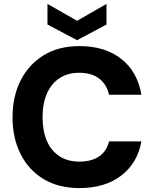

<svg xmlns="http://www.w3.org/2000/svg" viewBox="-20 -947 785 979"><path d="M385 12Q279 12 203 -33.5Q127 -79 85.5 -160.5Q44 -242 44 -348Q44 -456 85.5 -537.5Q127 -619 203 -665.5Q279 -712 385 -712Q515 -712 598 -647Q681 -582 701 -464H536Q524 -517 485.5 -546.5Q447 -576 384 -576Q325 -576 283 -548Q241 -520 219 -469.5Q197 -419 197 -348Q197 -279 219 -228.5Q241 -178 283 -150.5Q325 -123 384 -123Q447 -123 485.5 -149.5Q524 -176 536 -226H701Q681 -115 598 -51.5Q515 12 385 12ZM373 -742 222 -822V-927L373 -841L523 -927V-822Z"/></svg>

Font: DM Sans 20pt Black
Style: Regular
Weight: 900
Version: Version 4.004;gftools[0.9.30]